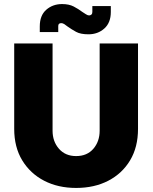

<svg xmlns="http://www.w3.org/2000/svg" viewBox="-20 -914 752 946"><path d="M355 12Q266 12 197.5 -23.5Q129 -59 89.5 -124Q50 -189 50 -279V-700H239V-270Q239 -217 270.5 -181Q302 -145 355 -145Q409 -145 440 -181Q471 -217 471 -270V-700H660V-279Q660 -189 621 -124Q582 -59 513.5 -23.5Q445 12 355 12ZM416 -745Q377 -745 355 -757Q333 -769 312 -784Q305 -790 297 -795Q289 -800 282 -800Q267 -800 267 -786V-756H176V-784Q176 -838 208 -866Q240 -894 286 -894Q320 -894 343 -882Q366 -870 386 -855Q394 -850 403 -844Q412 -838 419 -838Q425 -838 430 -842Q435 -846 435 -855V-884H526V-855Q526 -802 494 -773.5Q462 -745 416 -745Z"/></svg>

Font: MuseoModerno ExtraBold
Style: Regular
Weight: 800
Designer: Pablo Cosgaya, Héctor Gatti, Marcela Romero, and the Authors of The MuseoModerno Project.
Foundry: Omnibus-Type Team
Version: Version 1.001